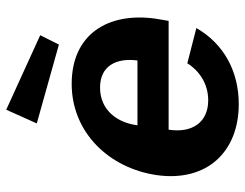

<svg xmlns="http://www.w3.org/2000/svg" viewBox="-105 -671 786 616"><g transform="rotate(-90 288.0 -363.0)"><path d="M244 -736 200 -638 453 -567 483 -627ZM180 -215H529L536 -256C558 -411 485 -526 327 -526C171 -526 56 -406 34 -252C12 -92 109 10 262 10C366 10 455 -37 506 -126L393 -155C367 -114 325 -88 274 -88C205 -88 168 -138 180 -215ZM194 -315C202 -379 242 -435 315 -435C384 -435 411 -384 402 -315Z"/></g></svg>

Font: United Sans
Style: Bold Italic
Weight: 700
Italic angle: -8°
Designer: Pablo Impallari, Rodrigo Fuenzalida (Modified by Dan O. Williams)
Version: Version 1.000;PS 001.000;hotconv 1.0.88;makeotf.lib2.5.64775